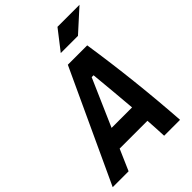

<svg xmlns="http://www.w3.org/2000/svg" viewBox="-286 -1010 1126 1126"><g transform="rotate(-45 277.5 -447.0)"><path d="M-31.7 0 290 -693.8H450.7Q503.4 -346.2 526.9 0H395Q393.6 -32.7 391.8 -65.7Q390.1 -98.6 387.7 -131.3H157.2L100.1 0ZM209.5 -250.5H379.4Q373.5 -323.7 366.7 -397Q359.9 -470.2 353 -543.5H337.4ZM309.1 -771.5 404.3 -894H586.9L451.7 -771.5Z"/></g></svg>

Font: CaskaydiaCove NF
Style: Bold Italic
Weight: 700
Italic angle: -10°
Designer: Aaron Bell
Foundry: Saja Typeworks
Version: Version 2111.001; VTT 6.35;Nerd Fonts 3.2.1